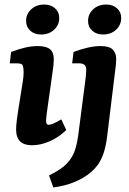

<svg xmlns="http://www.w3.org/2000/svg" viewBox="-20 -633 570 846"><path d="M121 7Q51 7 51 -62Q51 -81 54.5 -107Q58 -133 61 -152L80 -271Q82 -286 83 -293.5Q84 -301 84 -312Q84 -344 77 -349Q70 -354 53 -354H23L29 -404Q66 -418 93.5 -424Q121 -430 146 -430Q184 -430 200.5 -416Q217 -402 217 -372Q217 -360 215.5 -344.5Q214 -329 212 -318L188 -148Q186 -134 184.5 -121.5Q183 -109 183 -101Q183 -83 194 -83Q202 -83 216 -89Q230 -95 250 -107L272 -60Q239 -28 199 -10.5Q159 7 121 7ZM161 -481Q132 -481 113.5 -497.5Q95 -514 95 -541Q95 -571 117.5 -592Q140 -613 175 -613Q204 -613 222.5 -596.5Q241 -580 241 -554Q241 -523 218.5 -502Q196 -481 161 -481ZM215 193 196 140Q250 114 275.5 86.5Q301 59 311 26.5Q321 -6 326 -47L355 -271Q357 -282 358.5 -299.5Q360 -317 360 -325Q360 -341 352 -347.5Q344 -354 328 -354H298L304 -404Q373 -430 423 -430Q461 -430 476.5 -415Q492 -400 492 -372Q492 -361 490.5 -346Q489 -331 487 -318L452 -31Q446 16 435 46Q424 76 410 94.5Q396 113 379 127Q351 151 309.5 168.5Q268 186 215 193ZM434 -481Q405 -481 386.5 -497.5Q368 -514 368 -541Q368 -571 390.5 -592Q413 -613 448 -613Q477 -613 495.5 -596.5Q514 -580 514 -554Q514 -523 491.5 -502Q469 -481 434 -481Z"/></svg>

Font: Yrsa
Style: Italic
Weight: 400
Italic angle: -7.10001°
Designer: Anna Giedrys (Yrsa+Rasa design), David Brezina (Yrsa art-direction, Rasa art-direction, design)
Foundry: Rosetta Type Foundry
Version: Version 2.004